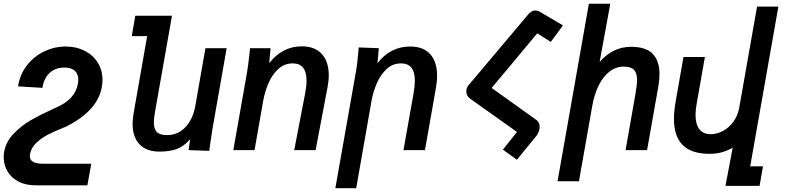

<svg xmlns="http://www.w3.org/2000/svg" viewBox="-30 -810 4250 1036"><path d="M-10 38.5Q-10 21.5 -7.5 9Q2 -46 44.8 -89.8Q87.5 -133.5 135.8 -161.2Q184 -189 243.5 -216Q266.5 -226.5 273 -230Q374.5 -272.5 390.5 -358Q392.5 -368 392.5 -379.5Q392.5 -411 373.5 -428.2Q354.5 -445.5 317.5 -445.5Q268 -445.5 237 -415.8Q206 -386 199 -336L67.5 -344Q77 -408 114.8 -456.8Q152.5 -505.5 208 -532.2Q263.5 -559 324.5 -559Q381.5 -559 426.8 -536Q472 -513 497.5 -472Q523 -431 523 -378.5Q523 -358.5 519.5 -340.5Q497 -213 328 -127.5L312.5 -121Q264 -101.5 229.5 -84Q195 -66.5 166.5 -39.8Q138 -13 132 21Q131 29 131 32Q131 54 149.8 63.8Q168.5 73.5 203 73.5H462.5L441.5 190H162Q107.5 190 68.8 169.2Q30 148.5 10 114Q-10 79.5 -10 38.5Z M685.5 -141.5Q685.5 -167 691 -199L764 -615H681L700 -725H898L807 -209.5Q800 -170 800 -149Q800 -115.5 816 -98.2Q832 -81 871 -81Q913 -81 944.8 -102.2Q976.5 -123.5 996.2 -158.8Q1016 -194 1023.5 -236.5L1078.5 -550H1193L1116.5 -115Q1112.5 -91 1105.5 -43L1099 4L987.5 0L996 -58.5Q961.5 -20 923.8 -6Q886 8 830.5 8Q760.5 8 723 -31.2Q685.5 -70.5 685.5 -141.5Z M1315.5 -515.5 1319.5 -550H1430L1422.5 -469Q1493 -560 1599 -560Q1669 -560 1706.5 -518.5Q1744 -477 1744 -403.5Q1744 -374 1737 -337.5L1673 0H1557.5L1616.5 -306Q1624 -344.5 1624 -375.5Q1624 -468 1549.5 -468Q1505 -468 1472 -438Q1439 -408 1419 -362Q1399 -316 1390 -265L1343.5 0H1229L1303.5 -423Q1309.5 -459 1315.5 -515.5Z M1905.5 -554 2014 -550 2007 -469Q2076.5 -559 2183.5 -559Q2254 -559 2291.2 -517.8Q2328.5 -476.5 2328.5 -401.5Q2328.5 -372 2322.5 -337.5L2263 0H2147L2201.5 -306Q2208.5 -346.5 2208.5 -374.5Q2208.5 -468 2134 -468Q2089.5 -468 2056.8 -438Q2024 -408 2003.8 -362Q1983.5 -316 1974.5 -265L1892 205.5H1779.5L1890.5 -423Q1896 -455.5 1898.8 -482.2Q1901.5 -509 1905.5 -554Z M2759.5 -98 2507.5 -277Q2497 -284.5 2491.5 -294.8Q2486 -305 2486 -316.5Q2486 -335 2498.5 -350.5L2820.5 -732.5Q2838.5 -753.5 2858.5 -753.5Q2873 -753.5 2889 -743L3007.5 -673L2942 -584L2869 -630L2845.5 -602L2623 -335.5L2864.5 -162.5Q2882 -150.5 2882 -126Q2882 -113.5 2877.2 -100.5Q2872.5 -87.5 2865 -77.5L2759 52L2683.5 -2.5Z M3147.5 -790H3263L3205.5 -476Q3244 -519 3286 -538.2Q3328 -557.5 3375 -557.5Q3455 -557.5 3491.8 -519.5Q3528.5 -481.5 3528.5 -410.5Q3528.5 -377 3522 -341.5L3461.5 0H3345.5L3398 -298.5Q3407.5 -353 3407.5 -378.5Q3407.5 -415.5 3391.2 -433Q3375 -450.5 3335.5 -450.5Q3292.5 -450.5 3258 -423.2Q3223.5 -396 3200.2 -348.5Q3177 -301 3166 -240L3094 168H2978.5Z M3798 20Q3702 20 3654.2 -26.8Q3606.5 -73.5 3606.5 -169.5Q3606.5 -209.5 3616 -264L3658 -502.5H3773.5L3729 -250Q3723 -217 3723 -190Q3723 -139.5 3743.8 -112.8Q3764.5 -86 3804.5 -86Q3839.5 -86 3872.5 -104.2Q3905.5 -122.5 3928.5 -155Q3951.5 -187.5 3958.5 -227.5L4055 -774.5H4170L4018 87.5H4087L4068.5 193H3884.5L3923.5 -13Q3892 4.5 3863 12.2Q3834 20 3798 20Z"/></svg>

Font: JuliaMono SemiBoldItalic
Style: Regular
Weight: 600
Italic angle: -9°
Monospace: yes
Designer: cormullion
Foundry: corm
Version: Version 0.049; ttfautohint (v1.8.4)